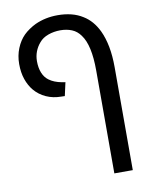

<svg xmlns="http://www.w3.org/2000/svg" viewBox="-95 -711 808 1021"><g transform="rotate(-10 309.0 -200.5)"><path d="M438.5 240.2V-315.4Q438.5 -384.8 427.7 -433.1Q417 -481.4 396 -509.3Q377.4 -536.1 349.6 -547.6Q321.8 -559.1 287.1 -559.1Q252.9 -559.1 221.9 -548.1Q190.9 -537.1 172.9 -515.1Q155.8 -495.6 146.2 -470.9Q136.7 -446.3 136.7 -418.5Q136.7 -382.8 147.5 -356Q158.2 -329.1 179.2 -313.5Q192.9 -303.2 210 -296.4Q227.1 -289.6 248 -285.6L266.6 -282.7L250.5 -210.4L232.4 -210.9Q187.5 -210.9 150.4 -227.8Q113.3 -244.6 87.9 -274.9Q65.9 -301.3 53.5 -337.6Q41 -374 41 -419.9Q41 -465.3 56.9 -504.4Q72.8 -543.5 99.1 -569.8Q111.8 -582.5 130.1 -595Q148.4 -607.4 165 -615.2Q192.9 -627.9 223.4 -634.3Q253.9 -640.6 287.1 -640.6Q326.7 -640.6 360.6 -632.1Q394.5 -623.5 421.9 -606Q446.3 -591.3 466.3 -568.4Q486.3 -545.4 501 -514.6Q519 -476.6 528.6 -426.8Q538.1 -377 538.1 -315.4V240.2Z"/></g></svg>

Font: Open Sans Medium
Style: Regular
Weight: 500
Designer: Monotype Design Team
Foundry: Monotype Imaging Inc.
Version: Version 3.000